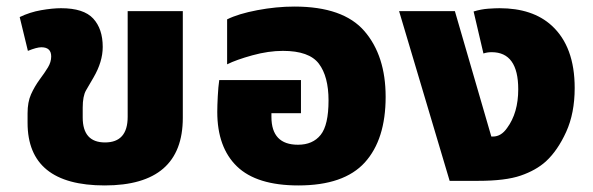

<svg xmlns="http://www.w3.org/2000/svg" viewBox="-20 -551 1807 585"><path d="M299 14Q537 14 537 -192V-517H369V-195Q369 -117 300 -117Q232 -117 232 -193V-223Q232 -258 242 -275.5Q252 -293 265 -315Q293 -363 293 -408Q293 -463 264 -494.5Q235 -526 166 -526Q140 -526 105.5 -520Q71 -514 40 -499L65 -396Q92 -407 106 -407Q136 -407 136 -379Q136 -362 126 -345.5Q116 -329 101 -309Q85 -287 74.5 -263.5Q64 -240 64 -206V-177Q64 14 299 14Z M889 14Q1028 14 1091.5 -56Q1155 -126 1155 -256Q1155 -381 1090.5 -456Q1026 -531 877 -531Q822 -531 764 -520Q706 -509 672 -492V-355Q700 -369 749 -382.5Q798 -396 842 -396Q922 -396 951.5 -357Q981 -318 981 -245Q981 -170 957 -140Q933 -110 888 -110Q807 -110 807 -195V-206H897V-307H648Q645 -287 643.5 -257.5Q642 -228 642 -210Q642 -102 702 -44Q762 14 889 14Z M1350 0H1437Q1520 0 1566.5 -16Q1613 -32 1643 -59Q1679 -92 1705 -149Q1731 -206 1731 -283Q1731 -409 1661 -473Q1603 -526 1502 -526Q1489 -526 1467.5 -524.5Q1446 -523 1423 -516L1453 -388Q1464 -392 1478 -392Q1559 -392 1559 -279Q1559 -207 1525 -161Q1507 -135 1482 -135H1477L1366 -517H1196Z"/></svg>

Font: Noto Sans Thai UI Extra
Style: Regular
Weight: 800
Designer: Monotype Design Team
Foundry: Monotype Imaging Inc.
Version: Version 1.901